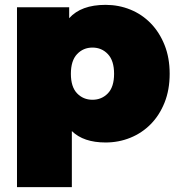

<svg xmlns="http://www.w3.org/2000/svg" viewBox="-20 -577 740 791"><path d="M361 -166Q399 -166 424.5 -192.5Q450 -219 450 -273Q450 -327 424.5 -354Q399 -381 361 -381Q323 -381 297.5 -354Q272 -327 272 -273Q272 -219 297.5 -192.5Q323 -166 361 -166ZM276 194H50V-547H265V-502Q314 -557 415 -557Q469 -557 517 -537.5Q565 -518 601 -481Q637 -444 658 -391.5Q679 -339 679 -273Q679 -207 658 -154.5Q637 -102 601 -65.5Q565 -29 517 -9.5Q469 10 415 10Q324 10 276 -37Z"/></svg>

Font: Montserrat-Alt1 Black
Style: Regular
Weight: 900
Designer: Differentunic
Foundry: Differentunic
Version: Version 7.222